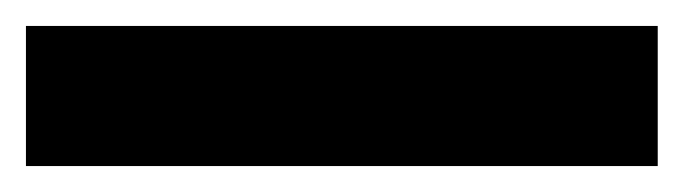

<svg xmlns="http://www.w3.org/2000/svg" viewBox="-22 -888 527 148"><path d="M485 -760V-868H-2V-760Z"/></svg>

Font: Noto Sans Sinhala UI ExtraCondensed ExtraBold
Style: Regular
Weight: 800
Width: 2
Designer: Jelle Bosma - Monotype Design Team
Foundry: Monotype Imaging Inc.
Version: Version 2.006